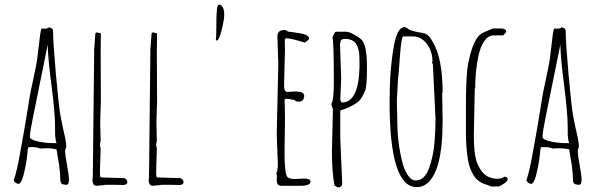

<svg xmlns="http://www.w3.org/2000/svg" viewBox="-20 -789 2579 829"><path d="M179.2 -148.9 152.8 -147.9Q138.7 -153.8 121.6 -153.8Q104.5 -153.8 103 -152.8Q101.6 -151.9 101.1 -149.4Q100.6 -147 100.1 -146L98.1 -126Q96.2 -100.6 88.9 -64.9Q75.2 4.9 60.1 4.9Q53.7 4.9 46.9 -0.5Q40 -5.9 40 -12.2Q52.7 -49.8 66.4 -126Q80.1 -202.1 83.5 -220.9Q86.9 -239.7 96.2 -296.9Q105.5 -354 108.4 -372.1Q111.3 -390.1 124.3 -450.2Q137.2 -510.3 139.9 -528.8Q142.6 -547.4 146 -579.1Q154.3 -657.2 159.2 -666L172.9 -665Q185.1 -665 190.9 -670.9Q197.3 -670.9 203.1 -666.7Q209 -662.6 209 -655.8Q209 -607.9 221.2 -470.7Q233.4 -333.5 240.5 -293.2Q247.6 -252.9 256.8 -214.1Q266.1 -175.3 266.1 -154.8L261.2 -141.1Q261.2 -118.7 269.5 -75Q277.8 -31.2 277.8 -13.4Q277.8 4.4 270 8.8Q249.5 8.8 244.9 2.9Q240.2 -2.9 240.2 -15.9Q240.2 -28.8 238.5 -47.6Q236.8 -66.4 235.1 -77.6Q233.4 -88.9 229.2 -113Q225.1 -137.2 224.1 -144Q205.1 -148.9 179.2 -148.9ZM108.9 -198.2Q108.9 -188 132.8 -181.2Q169.4 -170.9 213.9 -170.9H224.1Q217.8 -190.4 217.8 -215.8V-238.8Q217.8 -300.8 202.4 -419.4Q187 -538.1 186 -596.2Q133.8 -337.9 121.3 -277.1Q108.9 -216.3 108.9 -198.2Z M417.5 -22.9 511.7 -20H514.6Q520 -20 524.9 -14.4Q529.8 -8.8 529.8 -2.9Q529.8 8.3 513.7 9.8Q487.8 8.8 430.7 8.8L432.6 9.8L395.5 13.2Q381.3 13.2 378.9 -9.8Q380.9 -19.5 380.9 -43L386.7 -576.2L391.6 -642.1Q391.6 -648.9 398.9 -648.9L415.5 -645Q415.5 -645 414.6 -565.9L415.5 -348.1Q412.6 -266.1 412.6 -264.2L414.6 -179.2L411.6 -170.9L412.6 -171.9L411.6 -164.1Q411.6 -155.8 414.6 -149.9L411.6 -54.2V-47.9Q411.6 -32.2 412.6 -27.6Q413.6 -22.9 417.5 -22.9Z M660.2 -22.9 754.4 -20H757.3Q762.7 -20 767.6 -14.4Q772.5 -8.8 772.5 -2.9Q772.5 8.3 756.3 9.8Q730.5 8.8 673.3 8.8L675.3 9.8L638.2 13.2Q624 13.2 621.6 -9.8Q623.5 -19.5 623.5 -43L629.4 -576.2L634.3 -642.1Q634.3 -648.9 641.6 -648.9L658.2 -645Q658.2 -645 657.2 -565.9L658.2 -348.1Q655.3 -266.1 655.3 -264.2L657.2 -179.2L654.3 -170.9L655.3 -171.9L654.3 -164.1Q654.3 -155.8 657.2 -149.9L654.3 -54.2V-47.9Q654.3 -32.2 655.3 -27.6Q656.2 -22.9 660.2 -22.9Z M912.1 -616.2Q914.1 -630.4 914.1 -675.8V-684.1Q914.1 -769 924.6 -769Q935.1 -769 941.7 -757.6Q948.2 -746.1 948.2 -725.1Q948.2 -704.1 936.8 -658.9Q925.3 -613.8 916 -613.8Q914.6 -613.8 912.1 -616.2Z M1174.8 -7.8 1175.8 -33.2 1172.4 -37.1Q1179.7 -57.1 1179.7 -78.1L1174.8 -210L1181.6 -511.2L1177.7 -630.9Q1177.7 -659.2 1206.5 -659.2Q1217.8 -659.2 1222.7 -652.8Q1226.1 -651.9 1251.5 -648.9Q1313 -642.1 1314.5 -624Q1314.5 -616.2 1295.4 -605Q1240.2 -623 1214.4 -624L1209.5 -618.2Q1210.4 -604 1210.4 -575.2L1206.5 -419.9Q1206.5 -392.1 1220.7 -392.1L1254.4 -394Q1292.5 -394 1293.5 -376Q1293.5 -365.7 1288.3 -357.9Q1283.2 -350.1 1270 -350.1Q1256.8 -350.1 1250.5 -357.9L1217.8 -362.8H1213.4L1208.5 -357.9V-355Q1210.4 -329.1 1210.4 -275.9L1208.5 -133.8Q1208.5 -34.2 1222.2 -23.4Q1231 -16.1 1254.4 -16.1L1291.5 -18.1Q1320.8 -18.1 1320.8 -4.9Q1320.8 13.2 1277.3 13.2H1194.8Q1176.3 13.2 1174.8 -7.8Z M1449.2 -192.9 1457.5 2Q1457.5 20 1438.5 20L1424.3 12.2Q1413.1 -47.9 1413.1 -131.8L1417.5 -317.9Q1411.1 -332.5 1411.1 -340.8Q1421.4 -357.9 1421.4 -433.1Q1421.4 -611.3 1415.5 -627Q1425.3 -651.9 1430.2 -651.9H1474.1Q1486.3 -651.9 1506.6 -640.9Q1526.9 -629.9 1539.6 -619.1Q1564.5 -596.2 1564.5 -501Q1564.5 -416.5 1557.1 -398.7Q1549.8 -380.9 1541.5 -367.4Q1533.2 -354 1520.5 -345.2Q1492.7 -325.2 1449.2 -312ZM1448.2 -594.2 1453.1 -450.2 1449.2 -356 1455.6 -346.2Q1528.8 -346.2 1532.2 -500Q1532.2 -510.7 1532.2 -526.9Q1532.2 -543 1531.2 -554.2Q1530.3 -565.4 1526.6 -579.1Q1522.9 -592.8 1516.6 -601.1Q1501.5 -621.1 1470.2 -621.1Q1457 -621.1 1452.6 -614.7Q1448.2 -608.4 1448.2 -594.2Z M1889.2 -386.2 1891.1 -267.1Q1891.1 -42 1818.8 6.8Q1801.3 19 1779.3 19Q1662.1 19 1662.1 -349.1Q1662.1 -491.2 1681.6 -595.7Q1696.3 -671.9 1726.1 -671.9Q1732.9 -671.9 1739 -666.5Q1745.1 -661.1 1755.6 -657.5Q1766.1 -653.8 1784.4 -650.4Q1802.7 -647 1810.5 -645.5Q1830.6 -642.1 1849.1 -606.9Q1891.1 -535.6 1891.1 -391.1ZM1693.4 -350.1 1695.3 -271Q1695.3 -175.8 1716.8 -89.8Q1724.6 -57.6 1740 -33.7Q1755.4 -9.8 1775.1 -9.8Q1794.9 -9.8 1809.8 -24.4Q1824.7 -39.1 1833.5 -65.2Q1842.3 -91.3 1848.1 -118.4Q1854 -145.5 1856.4 -179.2Q1860.4 -232.9 1860.4 -274.9L1849.1 -511.2L1845.2 -519L1847.2 -523.9Q1847.2 -567.4 1822.8 -599.6Q1798.3 -631.8 1763.2 -631.8H1721.2Q1712.9 -631.8 1706.5 -542.7Q1700.2 -453.6 1698.2 -443.8Z M2029.8 -403.8 2025.9 -202.1Q2025.9 -117.7 2042 -81.1Q2060.5 -38.1 2089.4 -25.4Q2107.9 -17.1 2127.2 -17.1Q2146.5 -17.1 2156.7 -25.9Q2171.9 -25.9 2171.9 -15.1Q2171.9 -7.3 2158.4 2.2Q2145 11.7 2133.8 16.1H2100.6Q2094.2 12.7 2077.1 7.3Q2060.1 2 2045.7 -8.5Q2031.2 -19 2018.6 -43.2Q2005.9 -67.4 2000.5 -99.6Q1991.7 -152.3 1991.7 -217.8V-332Q1991.7 -465.3 2001.5 -514.6Q2021 -614.7 2054.7 -641.1Q2063.5 -647.9 2081.8 -655Q2100.1 -662.1 2106.9 -666H2147Q2147.9 -666 2149.7 -665.5Q2151.4 -665 2152.3 -664.8Q2153.3 -664.6 2155 -664.1Q2156.7 -663.6 2157.5 -663.3Q2158.2 -663.1 2159.7 -662.4Q2161.1 -661.6 2161.6 -661.1Q2166 -656.7 2166 -650.9L2152.8 -636.2H2110.8Q2090.3 -636.2 2075.2 -616.9Q2060.1 -597.7 2052 -571.3Q2043.9 -544.9 2039.1 -510.3Q2031.7 -458 2031.7 -409.2Z M2392.6 -148.9 2366.2 -147.9Q2352.1 -153.8 2335 -153.8Q2317.9 -153.8 2316.4 -152.8Q2314.9 -151.9 2314.5 -149.4Q2314 -147 2313.5 -146L2311.5 -126Q2309.6 -100.6 2302.2 -64.9Q2288.6 4.9 2273.4 4.9Q2267.1 4.9 2260.3 -0.5Q2253.4 -5.9 2253.4 -12.2Q2266.1 -49.8 2279.8 -126Q2293.5 -202.1 2296.9 -220.9Q2300.3 -239.7 2309.6 -296.9Q2318.8 -354 2321.8 -372.1Q2324.7 -390.1 2337.6 -450.2Q2350.6 -510.3 2353.3 -528.8Q2356 -547.4 2359.4 -579.1Q2367.7 -657.2 2372.6 -666L2386.2 -665Q2398.4 -665 2404.3 -670.9Q2410.6 -670.9 2416.5 -666.7Q2422.4 -662.6 2422.4 -655.8Q2422.4 -607.9 2434.6 -470.7Q2446.8 -333.5 2453.9 -293.2Q2460.9 -252.9 2470.2 -214.1Q2479.5 -175.3 2479.5 -154.8L2474.6 -141.1Q2474.6 -118.7 2482.9 -75Q2491.2 -31.2 2491.2 -13.4Q2491.2 4.4 2483.4 8.8Q2462.9 8.8 2458.3 2.9Q2453.6 -2.9 2453.6 -15.9Q2453.6 -28.8 2451.9 -47.6Q2450.2 -66.4 2448.5 -77.6Q2446.8 -88.9 2442.6 -113Q2438.5 -137.2 2437.5 -144Q2418.5 -148.9 2392.6 -148.9ZM2322.3 -198.2Q2322.3 -188 2346.2 -181.2Q2382.8 -170.9 2427.2 -170.9H2437.5Q2431.2 -190.4 2431.2 -215.8V-238.8Q2431.2 -300.8 2415.8 -419.4Q2400.4 -538.1 2399.4 -596.2Q2347.2 -337.9 2334.7 -277.1Q2322.3 -216.3 2322.3 -198.2Z"/></svg>

Font: Amatic SC
Style: Regular
Weight: 400
Version: Version 1.004